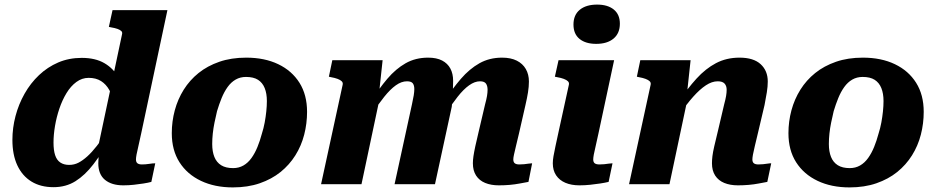

<svg xmlns="http://www.w3.org/2000/svg" viewBox="-20 -802 4077 836"><path d="M213 13Q157 13 117 -11.5Q77 -36 55.5 -82Q34 -128 34 -193Q34 -245 47.5 -296.5Q61 -348 87 -394Q113 -440 150 -475Q187 -510 233.5 -530Q280 -550 336 -550Q395 -550 434.5 -527Q474 -504 496 -464.5Q518 -425 525 -374L478 -351Q470 -385 456 -410Q442 -435 420 -449Q398 -463 366 -463Q337 -463 312.5 -445Q288 -427 269.5 -396.5Q251 -366 238.5 -329Q226 -292 219.5 -253.5Q213 -215 213 -181Q213 -148 220 -126.5Q227 -105 242.5 -94.5Q258 -84 281 -84Q303 -84 321.5 -93.5Q340 -103 360 -121Q380 -139 401.5 -166.5Q423 -194 448 -231L461 -200Q423 -134 386.5 -86.5Q350 -39 308.5 -13Q267 13 213 13ZM517 5Q466 5 437 -19Q408 -43 408 -91Q408 -96 408.5 -103.5Q409 -111 409.5 -121.5Q410 -132 411 -145L402 -137L511 -651Q514 -661 508.5 -666.5Q503 -672 492 -676Q481 -680 463 -683L454 -685L470 -758H709L595 -222Q588 -188 582.5 -165.5Q577 -143 574.5 -129Q572 -115 572 -108Q572 -96 578.5 -91Q585 -86 598 -86Q614 -86 629.5 -88.5Q645 -91 656 -91L639 -10Q624 -6 604.5 -3Q585 0 563 2.5Q541 5 517 5Z M1120 -219Q1128 -244 1132.5 -268.5Q1137 -293 1139.5 -317Q1142 -341 1142 -362Q1142 -395 1132.5 -418.5Q1123 -442 1103.5 -454.5Q1084 -467 1051 -467Q1026 -467 1006 -455.5Q986 -444 971 -423Q956 -402 945 -375Q934 -348 925 -318Q919 -293 914 -268.5Q909 -244 906.5 -220.5Q904 -197 904 -175Q904 -142 913.5 -118.5Q923 -95 943 -82.5Q963 -70 995 -70Q1020 -70 1040 -81.5Q1060 -93 1075 -114Q1090 -135 1101 -162Q1112 -189 1120 -219ZM728 -222Q728 -273 741 -321.5Q754 -370 780 -411.5Q806 -453 844.5 -484Q883 -515 935 -533Q987 -551 1052 -551Q1132 -551 1191.5 -522.5Q1251 -494 1284 -441.5Q1317 -389 1317 -315Q1317 -264 1304.5 -215.5Q1292 -167 1266 -125.5Q1240 -84 1201.5 -53Q1163 -22 1111 -4Q1059 14 994 14Q915 14 855 -14.5Q795 -43 761.5 -95.5Q728 -148 728 -222Z M1378 0H1554L1637 -392H1630L1646 -540H1427L1412 -468L1421 -466Q1438 -463 1450 -458.5Q1462 -454 1468 -448Q1474 -442 1472 -433ZM2240 -222 2268 -345Q2275 -375 2279 -400Q2283 -425 2283 -447Q2283 -478 2269.5 -501.5Q2256 -525 2230 -538Q2204 -551 2166 -551Q2111 -551 2067.5 -526.5Q2024 -502 1986.5 -458.5Q1949 -415 1912 -358L1918 -304Q1947 -348 1972.5 -380.5Q1998 -413 2022.5 -430.5Q2047 -448 2070 -448Q2089 -448 2096 -438Q2103 -428 2103 -411Q2103 -399 2100.5 -384Q2098 -369 2092 -347L2065 -232Q2055 -191 2049.5 -165Q2044 -139 2041.5 -122Q2039 -105 2039 -91Q2039 -59 2053 -37.5Q2067 -16 2092.5 -5.5Q2118 5 2152 5Q2177 5 2199.5 3Q2222 1 2243 -3Q2264 -7 2281 -10L2297 -91Q2291 -91 2281.5 -89.5Q2272 -88 2262 -87Q2252 -86 2241 -86Q2228 -86 2221.5 -91Q2215 -96 2215 -108Q2215 -115 2218 -129Q2221 -143 2226.5 -165.5Q2232 -188 2240 -222ZM1698 0H1874L1947 -337Q1948 -346 1949.5 -362Q1951 -378 1951.5 -396Q1952 -414 1952.5 -428.5Q1953 -443 1953 -450Q1953 -481 1941 -503.5Q1929 -526 1905 -538.5Q1881 -551 1844 -551Q1789 -551 1746 -526.5Q1703 -502 1666.5 -459Q1630 -416 1593 -358L1598 -304Q1627 -348 1653 -380.5Q1679 -413 1703.5 -430.5Q1728 -448 1752 -448Q1771 -448 1777.5 -439Q1784 -430 1784 -414Q1784 -403 1781.5 -387Q1779 -371 1774 -349Z M2387 -91Q2387 -105 2390 -122Q2393 -139 2398.5 -165Q2404 -191 2413 -232L2457 -433Q2459 -442 2453 -448Q2447 -454 2435 -458.5Q2423 -463 2406 -466L2396 -468L2412 -540H2654L2586 -222Q2579 -188 2573.5 -165.5Q2568 -143 2565.5 -129Q2563 -115 2563 -108Q2563 -96 2569.5 -91Q2576 -86 2590 -86Q2601 -86 2611 -87Q2621 -88 2630.5 -89.5Q2640 -91 2647 -91L2630 -10Q2613 -6 2593 -3Q2573 0 2550 2.5Q2527 5 2503 5Q2468 5 2442 -6Q2416 -17 2401.5 -38.5Q2387 -60 2387 -91ZM2477 -695Q2477 -737 2504.5 -759.5Q2532 -782 2580 -782Q2626 -782 2652.5 -760.5Q2679 -739 2679 -699Q2679 -657 2651.5 -634Q2624 -611 2576 -611Q2530 -611 2503.5 -632.5Q2477 -654 2477 -695Z M2719 0H2895L2978 -392H2971L2987 -540H2768L2753 -468L2762 -466Q2779 -463 2791 -458.5Q2803 -454 2809 -448Q2815 -442 2813 -433ZM3280 -222 3309 -345Q3315 -375 3319 -400.5Q3323 -426 3323 -447Q3323 -494 3292 -522.5Q3261 -551 3200 -551Q3143 -551 3097.5 -527Q3052 -503 3012.5 -459.5Q2973 -416 2934 -358L2939 -304Q2970 -349 2998.5 -381Q3027 -413 3053.5 -430.5Q3080 -448 3105 -448Q3126 -448 3135 -438Q3144 -428 3144 -411Q3144 -399 3141.5 -384Q3139 -369 3133 -347L3106 -232Q3096 -191 3090 -165Q3084 -139 3082 -122Q3080 -105 3080 -91Q3080 -59 3094 -37.5Q3108 -16 3133.5 -5.5Q3159 5 3193 5Q3217 5 3240 3Q3263 1 3283.5 -3Q3304 -7 3321 -10L3338 -91Q3331 -91 3322 -89.5Q3313 -88 3302.5 -87Q3292 -86 3282 -86Q3269 -86 3262.5 -91Q3256 -96 3256 -108Q3256 -115 3258.5 -129Q3261 -143 3266.5 -165.5Q3272 -188 3280 -222Z M3805 -219Q3813 -244 3817.5 -268.5Q3822 -293 3824.5 -317Q3827 -341 3827 -362Q3827 -395 3817.5 -418.5Q3808 -442 3788.5 -454.5Q3769 -467 3736 -467Q3711 -467 3691 -455.5Q3671 -444 3656 -423Q3641 -402 3630 -375Q3619 -348 3610 -318Q3604 -293 3599 -268.5Q3594 -244 3591.5 -220.5Q3589 -197 3589 -175Q3589 -142 3598.5 -118.5Q3608 -95 3628 -82.5Q3648 -70 3680 -70Q3705 -70 3725 -81.5Q3745 -93 3760 -114Q3775 -135 3786 -162Q3797 -189 3805 -219ZM3413 -222Q3413 -273 3426 -321.5Q3439 -370 3465 -411.5Q3491 -453 3529.5 -484Q3568 -515 3620 -533Q3672 -551 3737 -551Q3817 -551 3876.5 -522.5Q3936 -494 3969 -441.5Q4002 -389 4002 -315Q4002 -264 3989.5 -215.5Q3977 -167 3951 -125.5Q3925 -84 3886.5 -53Q3848 -22 3796 -4Q3744 14 3679 14Q3600 14 3540 -14.5Q3480 -43 3446.5 -95.5Q3413 -148 3413 -222Z"/></svg>

Font: Roboto Serif
Style: Bold Italic
Weight: 700
Italic angle: -10°
Designer: Greg Gazdowicz
Foundry: Commercial Type
Version: Version 1.008